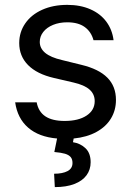

<svg xmlns="http://www.w3.org/2000/svg" viewBox="-20 -557 536 785"><path d="M254.9 -465.8Q222.7 -465.8 197 -455.3Q171.4 -444.8 157 -426.5Q142.6 -408.2 142.6 -385.7Q142.6 -359.4 164.8 -340.8Q187 -322.3 233.4 -311.5L312.5 -292Q383.8 -274.9 418.9 -239.5Q454.1 -204.1 454.1 -148.4Q454.1 -106.4 433.8 -72.8Q413.6 -39.1 374.5 -17.6Q335.4 3.9 281.2 9.3L278.3 24.4Q309.1 29.3 329.8 49.3Q350.6 69.3 350.6 106.4Q350.6 136.7 333.7 159.7Q316.9 182.6 283.9 195.3Q251 208 204.1 208L201.2 153.3Q235.8 153.3 256.1 142.6Q276.4 131.8 276.4 109.4Q276.4 93.8 268.8 85Q261.2 76.2 245.6 71.5Q230 66.9 202.1 64.5L213.4 9.3Q138.7 2.9 95 -35.2Q51.3 -73.2 42 -138.7H129.9Q137.2 -100.1 165.5 -81.3Q193.8 -62.5 244.1 -62.5Q300.8 -62.5 334 -84.5Q367.2 -106.4 367.2 -143.6Q367.2 -171.9 346.2 -190.7Q325.2 -209.5 280.3 -219.7L200.2 -238.3Q130.9 -254.4 94.7 -291Q58.6 -327.6 58.6 -380.9Q58.6 -425.8 83.3 -461.4Q107.9 -497.1 152.6 -517.1Q197.3 -537.1 254.9 -537.1Q308.6 -537.1 349.6 -519Q390.6 -501 414.8 -468.3Q439 -435.5 444.3 -392.6H362.3Q353 -427.2 326.4 -446.5Q299.8 -465.8 254.9 -465.8Z"/></svg>

Font: Pretendard
Style: Regular
Weight: 400
Designer: Base glyphs from Inter by Rasmus Andersson; Hangeul glyphs from Noto Sans CJK(Source Han Sans) by Jang Soo-young and Kan
Foundry: Kil Hyung-jin
Version: Version 1.309